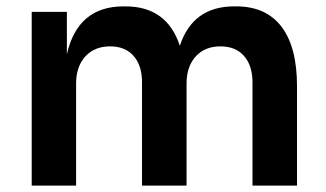

<svg xmlns="http://www.w3.org/2000/svg" viewBox="-20 -580 1018 600"><path d="M217.8 0H79.1V-543H189V-410.2Q222.7 -560.1 366.2 -560.1H372.1Q501.5 -560.1 542 -437Q582.5 -560.1 711.9 -560.1H717.8Q811.5 -560.1 859.9 -496.3Q908.2 -432.6 908.2 -310.1V0H769V-323.2Q769 -375 742.7 -405Q716.3 -435.1 668.9 -435.1Q620.1 -435.1 591.6 -403.6Q563 -372.1 563 -318.8V0H423.8V-323.2Q423.8 -375 397.7 -405Q371.6 -435.1 324.2 -435.1Q275.4 -435.1 246.6 -403.6Q217.8 -372.1 217.8 -318.8Z"/></svg>

Font: Sora SemiBold
Style: Regular
Weight: 600
Designer: Jonathan Barnbrook, Julián Moncada
Foundry: Barnbrook Fonts
Version: Version 2.000